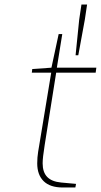

<svg xmlns="http://www.w3.org/2000/svg" viewBox="-20 -831 447 851"><path d="M145 -107Q145 -133 149 -158Q153 -183 154 -188L207 -509H121L123 -525L208 -531L240 -680H256L232 -531H407L404 -509H229L178 -188Q169 -132 169 -107Q169 -68 189 -47Q209 -26 251 -22L317 -16L314 0H258Q202 0 173.5 -28Q145 -56 145 -107ZM331 -744 341 -811H366L356 -744L327 -586H315Z"/></svg>

Font: Exo Thin
Style: Italic
Weight: 250
Italic angle: -9°
Designer: Natanael Gama
Foundry: Natanael Gama
Version: Version 1.500; ttfautohint (v1.6)